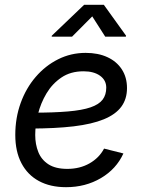

<svg xmlns="http://www.w3.org/2000/svg" viewBox="-20 -777 610 809"><path d="M258.3 11.7Q191.9 11.7 144 -14.2Q96.2 -40 70.3 -89.4Q44.4 -138.7 44.4 -208.5Q44.4 -280.3 67.1 -343Q89.8 -405.8 130.6 -453.1Q171.4 -500.5 225.1 -527.3Q278.8 -554.2 340.8 -554.2Q393.6 -554.2 432.6 -536.1Q471.7 -518.1 493.4 -484.6Q515.1 -451.2 515.1 -405.8Q515.1 -359.9 491.2 -327.4Q467.3 -294.9 417.5 -274.4Q367.7 -253.9 290 -244.6Q212.4 -235.4 105.5 -235.4L117.2 -302.2Q206.5 -302.2 266.4 -307.4Q326.2 -312.5 361.6 -324.7Q397 -336.9 412.4 -357.2Q427.7 -377.4 427.7 -407.7Q427.7 -439 401.6 -457.8Q375.5 -476.6 332 -476.6Q277.3 -476.6 238.8 -450.4Q200.2 -424.3 175.8 -383.3Q151.4 -342.3 139.9 -295.9Q128.4 -249.5 128.4 -208.5Q128.4 -168.9 141.4 -136.5Q154.3 -104 184.1 -84.7Q213.9 -65.4 263.7 -65.4Q316.4 -65.4 357.2 -88.6Q397.9 -111.8 418.5 -150.9L500 -130.4Q470.2 -64.9 405.3 -26.6Q340.3 11.7 258.3 11.7ZM283.7 -622.6H197.8L198.2 -626.5L334.5 -756.8H417.5L511.2 -626.5L510.3 -622.6H423.3L368.7 -708Z"/></svg>

Font: Inter 16pt
Style: Italic
Weight: 400
Italic angle: -9.3988°
Version: Version 4.001;git-66647c0bb